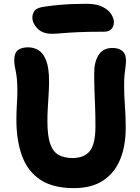

<svg xmlns="http://www.w3.org/2000/svg" viewBox="-20 -960 724 993"><path d="M361.8 13Q254.4 13 189.1 -30.1Q123.8 -73.2 94.3 -152.6Q64.8 -232 64.8 -341Q64.8 -382 67.3 -420.7Q69.8 -459.4 69.8 -486.6Q69.8 -525.8 67.5 -549.7Q65.2 -573.6 61.8 -589.5Q58.4 -605.4 56.1 -619Q53.8 -632.6 53.8 -651.2Q53.8 -685.4 72.2 -700.3Q90.6 -715.2 125.4 -715.2Q155.6 -715.2 180 -699.9Q204.4 -684.6 219.1 -646.1Q233.8 -607.6 233.8 -538.8Q233.8 -509.6 231.5 -473.5Q229.2 -437.4 227.2 -401.1Q225.2 -364.8 225.2 -333.4Q225.2 -257 239.9 -215.6Q254.6 -174.2 283.8 -158.4Q313 -142.6 354.8 -142.6Q415.2 -142.6 444.4 -178.8Q473.6 -215 473.6 -305Q473.6 -360.6 472 -403.4Q470.4 -446.2 468.8 -488Q467.2 -529.8 467.2 -582.2Q467.2 -640.2 490.2 -676.1Q513.2 -712 561.6 -712Q594.4 -712 613 -696.1Q631.6 -680.2 631.6 -647.2Q631.6 -630.8 629 -613.7Q626.4 -596.6 624.2 -574.4Q622 -552.2 622 -518.2Q622 -464.6 626.1 -412Q630.2 -359.4 630.2 -298Q630.2 -206 601.7 -136Q573.2 -66 513.8 -26.5Q454.4 13 361.8 13ZM249.2 -785.2Q200.2 -785.2 173.8 -812.4Q147.4 -839.6 147.4 -870.2Q147.4 -887.8 158.7 -904.1Q170 -920.4 210.6 -925.6Q252 -931.6 285.9 -934.6Q319.8 -937.6 353.6 -939Q387.4 -940.4 426.6 -940.4Q479.4 -940.4 510.6 -924.4Q541.8 -908.4 555.4 -886.5Q569 -864.6 569 -846.4Q569 -823.2 555.9 -809.6Q542.8 -796 519.6 -796Q434.6 -796 382.3 -793.5Q330 -791 299.4 -788.1Q268.8 -785.2 249.2 -785.2Z"/></svg>

Font: Shantell Sans Light
Style: Regular
Weight: 300
Designer: Stephen Nixon, Anya Danilova, Shantell Martin
Foundry: Arrow Type
Version: Version 1.011;[c5ecc13dd]